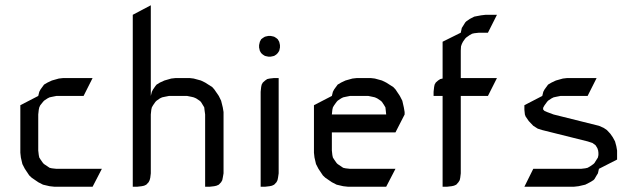

<svg xmlns="http://www.w3.org/2000/svg" viewBox="-20 -708 2423 728"><path d="M57.1 -128.9V-309.1L125 -344.2L128.9 -359.9L133.8 -369.1L143.1 -381.8L147 -387.2L160.2 -395L176.8 -402.8L203.1 -410.2L220.2 -412.1H331.1L296.9 -344.2H193.8L176.8 -340.8L168 -338.9L160.2 -335L147 -326.2L143.1 -321.8L132.8 -309.1L128.9 -300.8L127 -292L125 -273.9V-137.2L127 -120.1L128.9 -110.8L133.8 -103L143.1 -89.8L147 -85.9L160.2 -77.1L168 -71.8L176.8 -69.8L193.8 -67.9H366.2L331.1 0H186L168 -2L143.1 -7.8L125 -17.1L100.1 -34.2L90.8 -43L74.2 -67.9L64.9 -85.9L59.1 -110.8Z M483.4 0V-651.9L551.8 -688V-344.2L555.7 -359.9L560.5 -369.1L569.3 -381.8L573.7 -387.2L586.4 -395L603.5 -402.8L629.4 -410.2L646.5 -412.1H698.7L714.4 -410.2L741.7 -402.8L757.8 -395L784.7 -377.9L792.5 -369.1L809.6 -344.2L818.4 -326.2L824.7 -300.8L827.6 -283.2V-50.8L824.7 -34.2L822.8 -24.9L818.4 -17.1L809.6 -7.8L800.8 -3.9L792.5 -2L775.4 0H757.8V-273.9L755.4 -292L754.4 -300.8L749.5 -309.1L741.7 -321.8L736.8 -326.2L723.6 -335L714.4 -338.9L706.5 -340.8L689.5 -344.2H620.6L603.5 -340.8L594.7 -338.9L586.4 -335L573.7 -326.2L569.3 -321.8L560.5 -309.1L555.7 -300.8L553.7 -292L551.8 -273.9V-50.8L549.8 -34.2L547.4 -24.9L543.5 -17.1L534.7 -7.8L526.4 -3.9L517.6 -2L500.5 0Z M962.4 -527.8V-537.1L964.4 -545.9L965.3 -549.8L970.2 -559.1L976.6 -564L984.4 -568.8L988.3 -569.8L997.6 -571.8H1006.3L1015.6 -569.8L1019.5 -568.8L1027.3 -564L1033.2 -559.1L1038.6 -549.8L1039.6 -545.9L1041.5 -537.1V-527.8L1039.6 -519L1038.6 -515.1L1033.2 -506.8L1027.3 -501L1019.5 -496.1L1015.6 -495.1L1006.3 -493.2H997.6L988.3 -495.1L984.4 -496.1L976.6 -501L970.2 -506.8L965.3 -515.1L964.4 -519ZM968.3 0V-359.9L970.2 -377.9L972.2 -387.2L976.6 -395L985.4 -402.8L993.2 -408.2L1002.4 -410.2L1019.5 -412.1H1036.6V-50.8L1034.2 -34.2L1032.2 -24.9L1028.3 -17.1L1019.5 -7.8L1011.2 -3.9L1002.4 -2L985.4 0Z M1170.4 -128.9V-309.1L1238.3 -344.2L1242.2 -359.9L1247.1 -369.1L1256.3 -381.8L1260.3 -387.2L1273.4 -395L1290 -402.8L1316.4 -410.2L1333.5 -412.1H1385.3L1401.4 -410.2L1428.2 -402.8L1444.3 -395L1471.2 -377.9L1479.5 -369.1L1496.1 -344.2L1505.4 -326.2L1511.2 -300.8L1514.2 -283.2V-273.9L1479.5 -206.1H1238.3V-137.2L1240.2 -120.1L1242.2 -110.8L1247.1 -103L1256.3 -89.8L1260.3 -85.9L1273.4 -77.1L1281.2 -71.8L1290 -69.8L1307.1 -67.9H1479.5L1444.3 0H1299.3L1281.2 -2L1256.3 -7.8L1238.3 -17.1L1213.4 -34.2L1204.1 -43L1187.5 -67.9L1178.2 -85.9L1172.4 -110.8ZM1238.3 -273.9H1444.3L1442.4 -292L1441.4 -300.8L1436.5 -309.1L1428.2 -321.8L1423.3 -326.2L1410.2 -335L1401.4 -338.9L1393.1 -340.8L1376.5 -344.2H1307.1L1290 -340.8L1281.2 -338.9L1273.4 -335L1260.3 -326.2L1256.3 -321.8L1247.1 -309.1L1242.2 -300.8L1240.2 -292Z M1624 -344.2V-359.9L1626 -377.9L1627.9 -387.2L1632.3 -395L1641.1 -402.8L1649.4 -408.2L1658.2 -410.2V-549.8L1727.1 -584L1731 -602.1L1735.4 -608.9L1744.1 -623L1748 -627L1761.2 -636.2L1778.3 -645L1804.2 -649.9L1821.3 -651.9H1864.3L1830.1 -584H1796.4L1778.3 -582L1770 -580.1L1761.2 -575.2L1748 -565.9L1744.1 -562L1735.4 -549.8L1731 -541L1728 -532.2L1727.1 -516.1V-412.1H1864.3L1830.1 -344.2H1727.1V-50.8L1725.1 -34.2L1723.1 -24.9L1718.3 -17.1L1710 -7.8L1701.2 -3.9L1692.4 -2L1675.3 0H1658.2V-344.2Z M1968.3 0 2002 -67.9H2183.1L2199.2 -69.8L2208 -71.8L2217.3 -77.1L2230 -85.9L2233.9 -89.8L2242.2 -103L2247.1 -110.8L2249 -120.1V-126V-128.9L2248 -137.2L2245.1 -146L2238.3 -157.2L2226.1 -166L2208 -171.9L2036.1 -214.8L2019 -220.2L2002 -231L1984.9 -249L1973.1 -266.1L1970.2 -273.9L1969.2 -283.2L1968.3 -292V-309.1L2036.1 -344.2L2040 -359.9L2044.9 -369.1L2054.2 -381.8L2058.1 -387.2L2071.3 -395L2087.9 -402.8L2114.3 -410.2L2130.9 -412.1H2242.2L2208 -344.2H2105L2087.9 -340.8L2079.1 -338.9L2071.3 -335L2058.1 -326.2L2054.2 -321.8L2044.9 -309.1L2040 -300.8L2039.1 -294.9L2040 -292L2044.9 -287.1L2054.2 -283.2L2079.1 -273.9L2251 -231L2269 -223.1L2281.2 -214.8L2293.9 -201.2L2303.2 -188L2312 -171.9L2316.9 -153.8L2319.8 -137.2V-103L2251 -67.9L2247.1 -50.8L2242.2 -43L2233.9 -28.8L2230 -24.9L2217.3 -17.1L2199.2 -7.8L2173.8 -2L2156.2 0Z"/></svg>

Font: Petahja
Style: Regular
Weight: 400
Designer: T. Christopher White
Version: Version 1.1